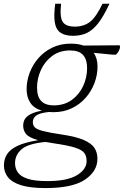

<svg xmlns="http://www.w3.org/2000/svg" viewBox="-68 -750 646 1003"><path d="M169.5 232.5Q88.5 232.5 41 217.2Q-6.5 202 -27 175.2Q-47.5 148.5 -47.5 114Q-47.5 82 -31.5 56.2Q-15.5 30.5 23.2 12Q62 -6.5 131 -17.5Q81.5 -32 67.2 -51Q53 -70 53 -94Q53 -124.5 75.5 -143.2Q98 -162 150 -172Q108.5 -184.5 89.8 -214Q71 -243.5 71 -284Q71 -327.5 87 -370Q103 -412.5 133 -446.8Q163 -481 205.5 -501.5Q248 -522 301 -522Q340 -522 368.5 -512Q424 -512 476.2 -512.8Q528.5 -513.5 553 -513.5Q559 -513.5 559 -506Q559 -494 549.8 -479Q540.5 -464 534.5 -464Q519 -464 494 -467Q469 -470 421.5 -474Q441.5 -445.5 441.5 -402Q441.5 -358.5 425.5 -316Q409.5 -273.5 379.5 -239.2Q349.5 -205 307 -184.5Q264.5 -164 211.5 -164Q198.5 -164 187 -165Q138 -159.5 120.8 -146.2Q103.5 -133 103.5 -112.5Q103.5 -95.5 113.8 -84.8Q124 -74 156.8 -65.5Q189.5 -57 256.5 -47Q330 -36 370 -18.5Q410 -1 425.5 23Q441 47 441 79Q441 144.5 375.8 188.5Q310.5 232.5 169.5 232.5ZM214.5 -199.5Q269 -200 307.8 -228.5Q346.5 -257 366.8 -301.5Q387 -346 387 -393.5Q387 -440 365.5 -463.2Q344 -486.5 298 -486.5Q243.5 -486.5 204.8 -457.8Q166 -429 145.8 -384.5Q125.5 -340 125.5 -292.5Q125.5 -246 146.8 -222.8Q168 -199.5 214.5 -199.5ZM10.5 102.5Q10.5 129.5 25.2 150.8Q40 172 76.8 184Q113.5 196 178.5 196Q283.5 196 334 165.2Q384.5 134.5 384.5 91.5Q384.5 65.5 372.2 49Q360 32.5 323.5 21Q287 9.5 215 -1Q190.5 -4.5 170 -8.5Q79 0 44.8 29.8Q10.5 59.5 10.5 102.5ZM323 -611Q370 -611 402 -635.8Q434 -660.5 467.5 -730.5H504Q473.5 -665.5 445.5 -629.2Q417.5 -593 386.2 -578Q355 -563 314.5 -563Q250 -563 229 -600.2Q208 -637.5 220.5 -730.5H251Q243.5 -660 259.8 -635.5Q276 -611 323 -611Z"/></svg>

Font: Newsreader Caption Light
Style: Italic
Weight: 300
Italic angle: -17°
Designer: Hugues Gentile
Foundry: Production Type
Version: Version 1.001